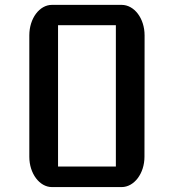

<svg xmlns="http://www.w3.org/2000/svg" viewBox="-20 -760 707 780"><path d="M99.1 -123C99.1 -55.2 140.6 0 190.9 0H474.1C524.9 0 566.9 -55.2 566.9 -123L567.4 -616.2C567.4 -685.5 525.4 -740.2 474.1 -740.2H190.9C140.6 -740.2 99.1 -685.5 99.1 -616.2ZM215.8 -83.5V-657.7H450.7V-83.5Z"/></svg>

Font: Atomic Age
Style: Regular
Weight: 400
Designer: James Grieshaber
Foundry: James Grieshaber
Version: Version 1.002